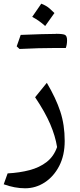

<svg xmlns="http://www.w3.org/2000/svg" viewBox="-20 -741 432 1033"><path d="M328.1 17.6Q328.1 94.7 298.6 151.9Q269 209 220.5 240.5Q171.9 272 115.2 272Q59.6 272 0 250.5L21 191.9Q85.4 188.5 139.2 174.3Q192.9 160.2 231.2 130.4Q269.5 100.6 287.1 50.3Q277.8 -8.8 250.2 -73.2Q222.7 -137.7 168.9 -217.8L231.9 -295.4Q280.8 -212.9 304.4 -141.1Q328.1 -69.3 328.1 17.6ZM334 -482.9H284.2Q189 -482.9 85 -477.5Q77.6 -484.9 69.8 -491.7Q75.7 -508.8 81.1 -523.7Q86.4 -538.6 91.3 -553.2Q222.2 -558.6 279.3 -558.6L280.8 -559.1Q316.9 -559.1 328.9 -553.7Q340.8 -548.3 340.8 -524.7Q340.8 -501 334 -482.9ZM153.3 -650.4 202.1 -721.2Q230 -710.4 247.6 -694.6Q265.1 -678.7 272.9 -670.9Q258.3 -649.9 223.1 -601.1Q191.4 -629.9 153.3 -650.4Z"/></svg>

Font: Pinar DS2-Regular
Style: Regular
Weight: 400
Designer: Amin Abedi
Version: Version 2.000